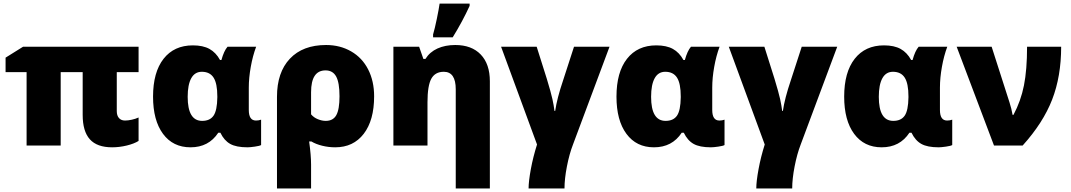

<svg xmlns="http://www.w3.org/2000/svg" viewBox="-20 -815 5997 1075"><path d="M680.2 -140.1Q696.8 -140.1 718 -144.8Q739.3 -149.4 755.9 -157.2V-25.9Q731 -10.3 689.7 -0.2Q648.4 9.8 607.9 9.8Q523.4 9.8 483.2 -34.9Q442.9 -79.6 442.9 -171.9V-411.1H319.8V0H128.9V-411.1H11.2V-492.2L108.9 -553.2H755.9V-411.1H633.8V-192.9Q633.8 -168 646 -154.1Q658.2 -140.1 680.2 -140.1Z M1046.9 9.8Q948.2 9.8 892.6 -65.7Q836.9 -141.1 836.9 -273.9Q836.9 -410.6 895.8 -485.8Q954.6 -561 1060.1 -561Q1116.7 -561 1152.8 -541Q1189 -521 1211.9 -479H1219.7Q1233.9 -530.3 1253.9 -553.2H1414.1Q1395 -502 1384 -440.4Q1373 -378.9 1373 -324.2V-199.2Q1373 -140.1 1413.1 -140.1Q1428.7 -140.1 1441.9 -145V-2.9Q1434.1 2 1407 5.9Q1379.9 9.8 1365.7 9.8Q1302.7 9.8 1268.8 -9.3Q1234.9 -28.3 1213.9 -71.8H1202.1Q1148.4 9.8 1046.9 9.8ZM1111.8 -138.2Q1155.3 -138.2 1175.5 -167.2Q1195.8 -196.3 1196.8 -270V-274.9Q1196.8 -347.7 1175.8 -380.4Q1154.8 -413.1 1109.9 -413.1Q1070.8 -413.1 1050.8 -377Q1030.8 -340.8 1030.8 -272.9Q1030.8 -138.2 1111.8 -138.2Z M2074.7 -275.9Q2074.7 -141.6 2016.6 -65.9Q1958.5 9.8 1856.9 9.8Q1819.8 9.8 1784.2 1Q1748.5 -7.8 1723.6 -22.9H1710.9Q1721.7 54.2 1721.7 106.9V240.2H1530.8V-272.9Q1530.8 -409.7 1603 -486.3Q1675.3 -563 1805.7 -563Q1884.3 -563 1946 -527.3Q2007.8 -491.7 2041.3 -426.3Q2074.7 -360.8 2074.7 -275.9ZM1802.7 -420.9Q1721.7 -420.9 1721.7 -298.8V-174.8Q1736.8 -156.7 1759.8 -147.5Q1782.7 -138.2 1803.7 -138.2Q1845.2 -138.2 1863 -170.4Q1880.9 -202.6 1880.9 -275.9Q1880.9 -352.5 1862.1 -386.7Q1843.3 -420.9 1802.7 -420.9Z M2531.7 240.2V-314.9Q2531.7 -413.1 2464.8 -413.1Q2416.5 -413.1 2395 -374.5Q2373.5 -335.9 2373.5 -242.2V0H2182.6V-553.2H2326.7L2350.6 -484.9H2361.8Q2386.2 -523.9 2429.4 -543.5Q2472.7 -563 2528.8 -563Q2620.6 -563 2671.6 -509.8Q2722.7 -456.5 2722.7 -359.9V240.2ZM2404.8 -622.1Q2414.6 -655.3 2425.8 -709.7Q2437 -764.2 2441.4 -794.9H2609.4V-782.2Q2569.3 -694.3 2514.6 -606H2404.8Z M3140.6 240.2H2939.5Q2939.5 200.7 2952.1 132.1Q2964.8 63.5 2986.8 -5.9L2785.6 -553.2H2984.9L3041.5 -374Q3064.9 -296.9 3073 -260Q3081.1 -223.1 3084.5 -193.8H3088.4Q3098.6 -264.2 3132.8 -365.2L3193.8 -553.2H3392.6L3188.5 -6.8Q3167.5 47.4 3154.1 116.9Q3140.6 186.5 3140.6 240.2Z M3641.6 9.8Q3543 9.8 3487.3 -65.7Q3431.6 -141.1 3431.6 -273.9Q3431.6 -410.6 3490.5 -485.8Q3549.3 -561 3654.8 -561Q3711.4 -561 3747.6 -541Q3783.7 -521 3806.6 -479H3814.5Q3828.6 -530.3 3848.6 -553.2H4008.8Q3989.7 -502 3978.8 -440.4Q3967.8 -378.9 3967.8 -324.2V-199.2Q3967.8 -140.1 4007.8 -140.1Q4023.4 -140.1 4036.6 -145V-2.9Q4028.8 2 4001.7 5.9Q3974.6 9.8 3960.4 9.8Q3897.5 9.8 3863.5 -9.3Q3829.6 -28.3 3808.6 -71.8H3796.9Q3743.2 9.8 3641.6 9.8ZM3706.5 -138.2Q3750 -138.2 3770.3 -167.2Q3790.5 -196.3 3791.5 -270V-274.9Q3791.5 -347.7 3770.5 -380.4Q3749.5 -413.1 3704.6 -413.1Q3665.5 -413.1 3645.5 -377Q3625.5 -340.8 3625.5 -272.9Q3625.5 -138.2 3706.5 -138.2Z M4415.5 240.2H4214.4Q4214.4 200.7 4227.1 132.1Q4239.7 63.5 4261.7 -5.9L4060.5 -553.2H4259.8L4316.4 -374Q4339.8 -296.9 4347.9 -260Q4356 -223.1 4359.4 -193.8H4363.3Q4373.5 -264.2 4407.7 -365.2L4468.8 -553.2H4667.5L4463.4 -6.8Q4442.4 47.4 4429 116.9Q4415.5 186.5 4415.5 240.2Z M4916.5 9.8Q4817.9 9.8 4762.2 -65.7Q4706.5 -141.1 4706.5 -273.9Q4706.5 -410.6 4765.4 -485.8Q4824.2 -561 4929.7 -561Q4986.3 -561 5022.5 -541Q5058.6 -521 5081.5 -479H5089.4Q5103.5 -530.3 5123.5 -553.2H5283.7Q5264.6 -502 5253.7 -440.4Q5242.7 -378.9 5242.7 -324.2V-199.2Q5242.7 -140.1 5282.7 -140.1Q5298.3 -140.1 5311.5 -145V-2.9Q5303.7 2 5276.6 5.9Q5249.5 9.8 5235.4 9.8Q5172.4 9.8 5138.4 -9.3Q5104.5 -28.3 5083.5 -71.8H5071.8Q5018.1 9.8 4916.5 9.8ZM4981.4 -138.2Q5024.9 -138.2 5045.2 -167.2Q5065.4 -196.3 5066.4 -270V-274.9Q5066.4 -347.7 5045.4 -380.4Q5024.4 -413.1 4979.5 -413.1Q4940.4 -413.1 4920.4 -377Q4900.4 -340.8 4900.4 -272.9Q4900.4 -138.2 4981.4 -138.2Z M5336.4 -553.2H5532.2L5632.3 -241.2Q5643.6 -206.5 5649.4 -171.9H5654.3Q5695.8 -249.5 5713.1 -336.9Q5730.5 -424.3 5730.5 -553.2H5921.4Q5921.4 -387.2 5870.8 -257.1Q5820.3 -127 5705.6 0H5545.4Z"/></svg>

Font: Open Sans ExtBd
Style: Bold
Weight: 800
Foundry: Ascender Corporation
Version: Version 1.10